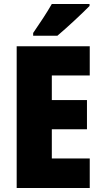

<svg xmlns="http://www.w3.org/2000/svg" viewBox="-20 -947 515 967"><path d="M431 -917V-927H241C216 -883 180 -829 147 -781V-767H269C320 -810 397 -882 431 -917ZM432 0V-149H241V-296H418V-443H241V-567H432V-714H64V0Z"/></svg>

Font: Noto Sans Gurmukhi Condensed Black
Style: Regular
Weight: 900
Width: 3
Designer: Jelle Bosma - Monotype Design Team
Foundry: Monotype Imaging Inc.
Version: Version 2.004